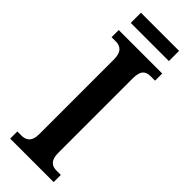

<svg xmlns="http://www.w3.org/2000/svg" viewBox="-277 -869 893 893"><g transform="rotate(45 169.5 -422.0)"><path d="M43 -777H294V-844H43ZM27 0H313V-47H285C255 -47 232 -61 232 -111V-601C232 -655 253 -667 285 -667H313V-714H27V-667H54C82 -667 108 -655 108 -601V-110C108 -59 82 -47 54 -47H27Z"/></g></svg>

Font: Noto Serif Sinhala Condensed SemiBold
Style: Regular
Weight: 600
Width: 3
Designer: Jelle Bosma - Monotype Design Team
Foundry: Monotype Imaging Inc.
Version: Version 2.007